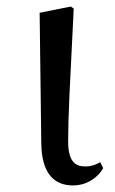

<svg xmlns="http://www.w3.org/2000/svg" viewBox="-20 -551 352 586"><path d="M203 15C248 15 282 -13 295 -38L286 -56C273 -49 260 -43 240 -43C209 -43 188 -59 188 -120C188 -196 193 -284 205 -525L196 -531L101 -512L106 -114C107 -23 144 15 203 15Z"/></svg>

Font: Source Han Serif CN Medium
Style: Regular
Weight: 500
Designer: Ryoko NISHIZUKA 西塚涼子 (kana & ideographs); Frank Grießhammer (Latin, Greek & Cyrillic); Wenlong ZHANG 张文龙 (bopomofo); San
Foundry: Adobe
Version: Version 2.002;hotconv 1.1.0;makeotfexe 2.6.0